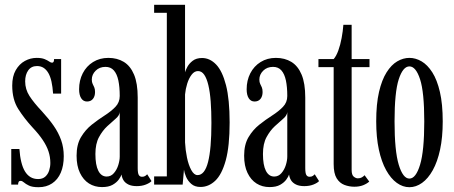

<svg xmlns="http://www.w3.org/2000/svg" viewBox="-20 -770 1896 801"><path d="M141 11Q114.5 11 100.8 4.2Q87 -2.5 79.8 -9Q72.5 -15.5 66 -15.5Q60 -15.5 57.8 -11.2Q55.5 -7 55.5 0H27V-148.5H61Q63 -118 68.8 -94.5Q74.5 -71 84 -55.2Q93.5 -39.5 107.2 -31.2Q121 -23 139 -23Q157.5 -23 168.8 -33Q180 -43 185 -58.5Q190 -74 190 -90Q190 -115.5 182.2 -138.8Q174.5 -162 158.2 -186.2Q142 -210.5 116 -238Q81.5 -275.5 56.2 -315.2Q31 -355 31 -413Q31 -452 45.8 -477.5Q60.5 -503 83.8 -515.8Q107 -528.5 133 -528.5Q153.5 -528.5 165.8 -523.5Q178 -518.5 185 -513.5Q192 -508.5 197 -508.5Q201.5 -508.5 203.5 -512Q205.5 -515.5 205.5 -523.5H235V-379.5H201.5Q199.5 -408 194.8 -429.5Q190 -451 181.8 -465.2Q173.5 -479.5 161.8 -487Q150 -494.5 134.5 -494.5Q110.5 -494.5 97.8 -476.5Q85 -458.5 85 -430.5Q85 -397.5 103 -369.5Q121 -341.5 155.5 -305Q183.5 -274.5 203.8 -245.5Q224 -216.5 235 -185.5Q246 -154.5 246 -118.5Q246 -78.5 233.5 -49.5Q221 -20.5 197.2 -4.8Q173.5 11 141 11Z M405.5 10.5Q375 10.5 351.2 -4.5Q327.5 -19.5 313.5 -48.8Q299.5 -78 299.5 -120.5Q299.5 -167 317.8 -197.8Q336 -228.5 362.8 -249.8Q389.5 -271 416.5 -288.2Q443.5 -305.5 461.5 -324.2Q479.5 -343 479.5 -369.5Q479.5 -407 473.8 -434.2Q468 -461.5 455 -476.2Q442 -491 420 -491Q395 -491 379 -475Q363 -459 363 -438Q363 -427 366.5 -420Q370 -413 373.2 -405.8Q376.5 -398.5 376.5 -386Q376.5 -368.5 367.8 -357.5Q359 -346.5 343 -346.5Q327.5 -346.5 318.8 -360Q310 -373.5 310 -397.5Q310 -434.5 325.2 -464.2Q340.5 -494 368.2 -511.2Q396 -528.5 432 -528.5Q469 -528.5 496.5 -511.8Q524 -495 539.2 -458.8Q554.5 -422.5 554.5 -363V-69Q554.5 -47.5 559 -40Q563.5 -32.5 572.5 -32.5Q581 -32.5 586.2 -36.2Q591.5 -40 594 -43L612 -14.5Q605.5 -7 588.8 -0.2Q572 6.5 550.5 6.5Q529.5 6.5 515.8 -0.2Q502 -7 495.2 -18Q488.5 -29 487 -42Q484.5 -33.5 475.5 -21Q466.5 -8.5 449.8 1Q433 10.5 405.5 10.5ZM425 -33.5Q443 -33.5 455.2 -47.8Q467.5 -62 473.5 -81.5Q479.5 -101 479.5 -117V-302.5Q478.5 -288.5 462.8 -275Q447 -261.5 427.5 -243.5Q408 -225.5 393 -198Q378 -170.5 378 -127.5Q378 -81.5 390.2 -57.5Q402.5 -33.5 425 -33.5Z M816.5 10Q792.5 10 778 -2.8Q763.5 -15.5 756.2 -32.5Q749 -49.5 747.5 -62L742 0H623V-34H676V-716.5H623V-750H752V-468.5Q754 -476.5 761.5 -490.8Q769 -505 784 -516.5Q799 -528 823 -528Q855.5 -528 881.5 -501Q907.5 -474 922.8 -414.8Q938 -355.5 938 -259Q938 -160 921.8 -101Q905.5 -42 878 -16Q850.5 10 816.5 10ZM804 -39.5Q819 -39.5 830 -53.2Q841 -67 848 -94.2Q855 -121.5 858.5 -162.2Q862 -203 862 -257Q862 -306.5 859 -346.5Q856 -386.5 849.2 -414.8Q842.5 -443 832 -458.2Q821.5 -473.5 806 -473.5Q791 -473.5 779.5 -458.5Q768 -443.5 761 -421Q754 -398.5 752 -376V-176Q753.5 -144.5 760 -113Q766.5 -81.5 778 -60.5Q789.5 -39.5 804 -39.5Z M1104.5 10.5Q1074 10.5 1050.2 -4.5Q1026.5 -19.5 1012.5 -48.8Q998.5 -78 998.5 -120.5Q998.5 -167 1016.8 -197.8Q1035 -228.5 1061.8 -249.8Q1088.5 -271 1115.5 -288.2Q1142.5 -305.5 1160.5 -324.2Q1178.5 -343 1178.5 -369.5Q1178.5 -407 1172.8 -434.2Q1167 -461.5 1154 -476.2Q1141 -491 1119 -491Q1094 -491 1078 -475Q1062 -459 1062 -438Q1062 -427 1065.5 -420Q1069 -413 1072.2 -405.8Q1075.5 -398.5 1075.5 -386Q1075.5 -368.5 1066.8 -357.5Q1058 -346.5 1042 -346.5Q1026.5 -346.5 1017.8 -360Q1009 -373.5 1009 -397.5Q1009 -434.5 1024.2 -464.2Q1039.5 -494 1067.2 -511.2Q1095 -528.5 1131 -528.5Q1168 -528.5 1195.5 -511.8Q1223 -495 1238.2 -458.8Q1253.5 -422.5 1253.5 -363V-69Q1253.5 -47.5 1258 -40Q1262.5 -32.5 1271.5 -32.5Q1280 -32.5 1285.2 -36.2Q1290.5 -40 1293 -43L1311 -14.5Q1304.5 -7 1287.8 -0.2Q1271 6.5 1249.5 6.5Q1228.5 6.5 1214.8 -0.2Q1201 -7 1194.2 -18Q1187.5 -29 1186 -42Q1183.5 -33.5 1174.5 -21Q1165.5 -8.5 1148.8 1Q1132 10.5 1104.5 10.5ZM1124 -33.5Q1142 -33.5 1154.2 -47.8Q1166.5 -62 1172.5 -81.5Q1178.5 -101 1178.5 -117V-302.5Q1177.5 -288.5 1161.8 -275Q1146 -261.5 1126.5 -243.5Q1107 -225.5 1092 -198Q1077 -170.5 1077 -127.5Q1077 -81.5 1089.2 -57.5Q1101.5 -33.5 1124 -33.5Z M1458 9Q1437 9 1417 1.5Q1397 -6 1384.5 -26.2Q1372 -46.5 1372 -85.5V-490H1308.5V-523.5H1372Q1383 -536 1391.5 -559.5Q1400 -583 1405.2 -611.2Q1410.5 -639.5 1412.5 -666.5H1447V-523.5H1521.5V-490H1447V-61Q1447 -40 1455.8 -33Q1464.5 -26 1473 -26Q1483 -26 1490 -30.2Q1497 -34.5 1501 -39L1520.5 -12.5Q1510.5 -3.5 1494.8 2.8Q1479 9 1458 9Z M1688 11Q1660.5 11 1635.5 -7Q1610.5 -25 1591 -60Q1571.5 -95 1560.5 -146Q1549.5 -197 1549.5 -263.5Q1549.5 -336 1561.2 -386.5Q1573 -437 1592.8 -468.2Q1612.5 -499.5 1637.2 -514Q1662 -528.5 1688 -528.5Q1714 -528.5 1738.8 -514Q1763.5 -499.5 1783.5 -468.2Q1803.5 -437 1815.2 -386.5Q1827 -336 1827 -263.5Q1827 -197 1816 -146Q1805 -95 1785.5 -60Q1766 -25 1740.8 -7Q1715.5 11 1688 11ZM1688 -25Q1715 -25 1732.5 -82.8Q1750 -140.5 1750 -263.5Q1750 -385.5 1732.5 -439.2Q1715 -493 1688 -493Q1661 -493 1643.5 -439.2Q1626 -385.5 1626 -263.5Q1626 -140.5 1643.5 -82.8Q1661 -25 1688 -25Z"/></svg>

Font: Imbue Thin 10pt
Style: Regular
Weight: 400
Version: Version 1.102